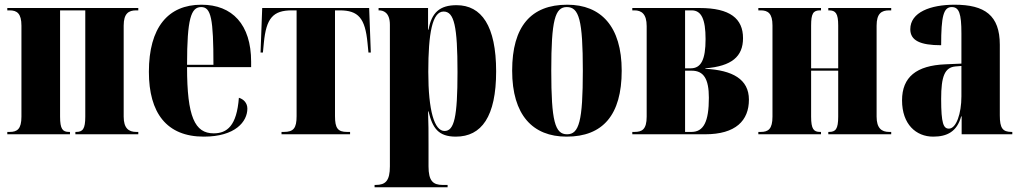

<svg xmlns="http://www.w3.org/2000/svg" viewBox="-20 -570 4338 815"><path d="M11 0H277V-10H273C246 -10 235 -22 235 -75V-526H342V-75C342 -22 331 -10 303 -10H300V0H567V-10H558C526 -10 505 -26 505 -75V-461C505 -513 526 -526 558 -526H567V-536H11V-526H21C52 -526 71 -513 71 -461V-75C71 -22 53 -10 21 -10H11Z M845 10C979 10 1030 -54 1030 -109C1030 -133 1014 -149 994 -155C985 -36 944 -4 887 -4C807 -4 774 -74 774 -285H1046V-308C1046 -466 966 -550 835 -550C693 -550 612 -453 612 -265C612 -91 687 10 845 10ZM886 -295H774C774 -491 791 -540 834 -540C876 -540 886 -491 886 -295Z M1175 0H1466V-10H1453C1414 -10 1402 -26 1402 -77V-526H1422C1501 -526 1530 -493 1540 -388L1544 -347H1554L1547 -536H1093L1086 -347H1096L1100 -388C1110 -493 1139 -526 1219 -526H1239V-77C1239 -26 1226 -10 1185 -10H1175Z M1570 225H1880V215H1859C1818 215 1799 198 1799 136V43C1799 -4 1799 -50 1797 -97H1799C1816 -26 1841 10 1915 10C2024 10 2086 -75 2086 -267C2086 -460 2024 -548 1918 -548C1847 -548 1812 -517 1799 -444H1797V-536H1587V-526H1589C1605 -526 1635 -519 1635 -465V136C1635 198 1616 215 1575 215H1570ZM1867 -14C1824 -14 1798 -99 1798 -265C1798 -429 1815 -521 1863 -521C1908 -521 1922 -459 1922 -264C1922 -72 1908 -14 1867 -14Z M2385 10C2539 10 2619 -82 2619 -270C2619 -458 2531 -550 2388 -550C2234 -550 2154 -458 2154 -270C2154 -82 2241 10 2385 10ZM2387 0C2336 0 2320 -55 2320 -270C2320 -485 2336 -540 2386 -540C2438 -540 2454 -485 2454 -270C2454 -55 2438 0 2387 0Z M2664 0H2973C3103 0 3159 -58 3159 -147C3159 -234 3089 -272 2974 -278V-280C3086 -289 3134 -330 3134 -408C3134 -491 3079 -536 2950 -536H2664V-526H2673C2703 -526 2725 -511 2725 -459V-75C2725 -20 2705 -10 2673 -10H2664ZM2912 -280H2888V-526H2916C2957 -526 2975 -489 2975 -404C2975 -317 2956 -280 2912 -280ZM2915 -10H2888V-270H2916C2967 -270 2989 -235 2989 -155C2989 -54 2967 -10 2915 -10Z M3199 0H3465V-10H3461C3434 -10 3423 -22 3423 -75V-270H3538V-75C3538 -22 3527 -10 3499 -10H3496V0H3763V-10H3754C3722 -10 3701 -26 3701 -75V-461C3701 -513 3722 -526 3754 -526H3763V-536H3496V-526H3499C3527 -526 3538 -513 3538 -462V-280H3423V-461C3423 -513 3432 -526 3461 -526H3465V-536H3199V-526H3209C3240 -526 3259 -513 3259 -462V-75C3259 -22 3241 -10 3209 -10H3199Z M3941 10C4000 10 4042 -11 4060 -76H4062V0H4277V-10H4274C4236 -10 4224 -26 4224 -80V-380C4224 -505 4160 -550 4032 -550C3930 -550 3844 -518 3844 -446C3844 -398 3886 -378 3975 -378C3975 -501 3985 -540 4020 -540C4051 -540 4061 -513 4061 -428V-300L3993 -297C3870 -292 3809 -243 3809 -144C3809 -42 3869 10 3941 10ZM4008 -24C3985 -24 3975 -45 3975 -150C3975 -246 3990 -284 4036 -288L4061 -290V-161C4061 -88 4039 -24 4008 -24Z"/></svg>

Font: Noto Serif Display ExtraCondensed Black
Style: Regular
Weight: 900
Width: 2
Designer: Monotype Design Team
Foundry: Monotype Imaging Inc.
Version: Version 2.009